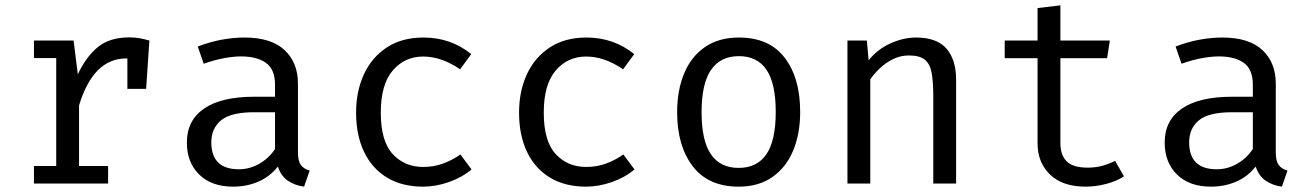

<svg xmlns="http://www.w3.org/2000/svg" viewBox="-20 -693 4963 725"><path d="M108.2 0V-66.2H192.3V-473.8H108.2V-540H257.9L273.8 -412.3Q305.1 -479 349.7 -515.4Q394.4 -551.8 467.7 -551.8Q490.3 -551.8 507.9 -548.5Q525.6 -545.1 544.1 -540L531.8 -357.4H461V-472.3Q459 -472.3 456.4 -472.3Q332.3 -472.3 278.5 -294.9V-66.2H388.2V0Z M1105.1 -117.9Q1105.1 -85.1 1115.9 -70.3Q1126.7 -55.4 1149.2 -48.7L1128.2 11.8Q1093.3 7.2 1067.2 -10.5Q1041 -28.2 1029.2 -64.1Q1000 -26.7 956.2 -7.4Q912.3 11.8 860 11.8Q779 11.8 732.3 -33.8Q685.6 -79.5 685.6 -154.9Q685.6 -238.5 750.8 -283.1Q815.9 -327.7 939 -327.7H1018.5V-372.8Q1018.5 -431.3 984.4 -455.6Q950.3 -480 889.7 -480Q863.1 -480 827.2 -473.6Q791.3 -467.2 749.2 -452.3L726.7 -517.4Q775.9 -535.9 819.7 -543.6Q863.6 -551.3 903.1 -551.3Q1003.6 -551.3 1054.4 -504.1Q1105.1 -456.9 1105.1 -376.9ZM882.1 -53.8Q922.1 -53.8 958.2 -74.1Q994.4 -94.4 1018.5 -130.3V-269.2H940.5Q851.3 -269.2 814.6 -238.5Q777.9 -207.7 777.9 -155.9Q777.9 -53.8 882.1 -53.8Z M1577.9 -62.6Q1618.5 -62.6 1653.6 -75.6Q1688.7 -88.7 1718.5 -109.7L1760.5 -53.3Q1725.1 -23.1 1675.4 -5.6Q1625.6 11.8 1577.9 11.8Q1497.4 11.8 1440.8 -22.8Q1384.1 -57.4 1354.4 -120.3Q1324.6 -183.1 1324.6 -267.7Q1324.6 -348.7 1354.4 -412.8Q1384.1 -476.9 1441 -514.1Q1497.9 -551.3 1579 -551.3Q1682.1 -551.3 1759.5 -488.7L1717.4 -431.3Q1647.2 -479.5 1577.9 -479.5Q1508.2 -479.5 1463.1 -426.9Q1417.9 -374.4 1417.9 -267.7Q1417.9 -159.5 1463.1 -111Q1508.2 -62.6 1577.9 -62.6Z M2193.3 -62.6Q2233.8 -62.6 2269 -75.6Q2304.1 -88.7 2333.8 -109.7L2375.9 -53.3Q2340.5 -23.1 2290.8 -5.6Q2241 11.8 2193.3 11.8Q2112.8 11.8 2056.2 -22.8Q1999.5 -57.4 1969.7 -120.3Q1940 -183.1 1940 -267.7Q1940 -348.7 1969.7 -412.8Q1999.5 -476.9 2056.4 -514.1Q2113.3 -551.3 2194.4 -551.3Q2297.4 -551.3 2374.9 -488.7L2332.8 -431.3Q2262.6 -479.5 2193.3 -479.5Q2123.6 -479.5 2078.5 -426.9Q2033.3 -374.4 2033.3 -267.7Q2033.3 -159.5 2078.5 -111Q2123.6 -62.6 2193.3 -62.6Z M2770.3 -551.3Q2884.6 -551.3 2943.1 -474.9Q3001.5 -398.5 3001.5 -270.3Q3001.5 -187.7 2974.9 -124.1Q2948.2 -60.5 2896.4 -24.4Q2844.6 11.8 2769.2 11.8Q2654.9 11.8 2595.9 -65.1Q2536.9 -142.1 2536.9 -269.2Q2536.9 -352.3 2563.6 -416.2Q2590.3 -480 2642.3 -515.6Q2694.4 -551.3 2770.3 -551.3ZM2770.3 -481Q2700.5 -481 2664.9 -429.2Q2629.2 -377.4 2629.2 -269.2Q2629.2 -162.1 2664.4 -110.5Q2699.5 -59 2769.2 -59Q2839 -59 2874.1 -110.8Q2909.2 -162.6 2909.2 -270.3Q2909.2 -377.9 2874.4 -429.5Q2839.5 -481 2770.3 -481Z M3180 0V-540H3253.3L3260 -465.1Q3292.8 -506.7 3342.1 -529Q3391.3 -551.3 3438.5 -551.3Q3517.9 -551.3 3554.1 -509.2Q3590.3 -467.2 3590.3 -392.3V0H3504.1V-328.7Q3504.1 -384.1 3497.9 -417.9Q3491.8 -451.8 3472.1 -467.7Q3452.3 -483.6 3411.8 -483.6Q3380 -483.6 3352.1 -469.7Q3324.1 -455.9 3302.3 -435.1Q3280.5 -414.4 3266.2 -393.3V0Z M4224.1 -27.2Q4196.4 -8.7 4156.9 1.5Q4117.4 11.8 4079.5 11.8Q3992.3 11.8 3945.1 -33.8Q3897.9 -79.5 3897.9 -151.3V-473.3H3773.8V-540H3897.9V-662.6L3984.1 -672.8V-540H4170.8L4160.5 -473.3H3984.1V-152.3Q3984.1 -107.2 4007.9 -83.6Q4031.8 -60 4087.2 -60Q4117.4 -60 4143.1 -67.2Q4168.7 -74.4 4190.8 -85.6Z M4797.4 -117.9Q4797.4 -85.1 4808.2 -70.3Q4819 -55.4 4841.5 -48.7L4820.5 11.8Q4785.6 7.2 4759.5 -10.5Q4733.3 -28.2 4721.5 -64.1Q4692.3 -26.7 4648.5 -7.4Q4604.6 11.8 4552.3 11.8Q4471.3 11.8 4424.6 -33.8Q4377.9 -79.5 4377.9 -154.9Q4377.9 -238.5 4443.1 -283.1Q4508.2 -327.7 4631.3 -327.7H4710.8V-372.8Q4710.8 -431.3 4676.7 -455.6Q4642.6 -480 4582.1 -480Q4555.4 -480 4519.5 -473.6Q4483.6 -467.2 4441.5 -452.3L4419 -517.4Q4468.2 -535.9 4512.1 -543.6Q4555.9 -551.3 4595.4 -551.3Q4695.9 -551.3 4746.7 -504.1Q4797.4 -456.9 4797.4 -376.9ZM4574.4 -53.8Q4614.4 -53.8 4650.5 -74.1Q4686.7 -94.4 4710.8 -130.3V-269.2H4632.8Q4543.6 -269.2 4506.9 -238.5Q4470.3 -207.7 4470.3 -155.9Q4470.3 -53.8 4574.4 -53.8Z"/></svg>

Font: FiraCode Nerd Font Mono
Style: Regular
Weight: 400
Monospace: yes
Designer: Carrois Corporate, Edenspiekermann AG, Nikita Prokopov
Foundry: Carrois Corporate, Edenspiekermann AG, Nikita Prokopov
Version: Version 6.002;Nerd Fonts 3.4.0